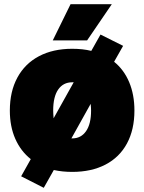

<svg xmlns="http://www.w3.org/2000/svg" viewBox="-20 -809 690 917"><path d="M81 33 127 -49Q79 -87 53 -146Q27 -205 27 -281Q27 -372 63 -438.5Q99 -505 166 -540.5Q233 -576 325 -576Q376 -576 416 -566L460 -644L568 -590L525 -514Q572 -476 597 -416.5Q622 -357 622 -281Q622 -190 586.5 -124Q551 -58 484 -23Q417 12 325 12Q278 12 237 3L189 88ZM236 -244 332 -416H325Q282 -416 258 -381.5Q234 -347 234 -281Q234 -268 236 -244ZM325 -148Q367 -148 391 -182.5Q415 -217 415 -281Q415 -293 413 -313L321 -148ZM317 -789H514L396 -616H232Z"/></svg>

Font: Azeret Mono Black
Style: Regular
Weight: 900
Designer: Martin Vácha
Foundry: Displaay
Version: Version 1.000; Glyphs 3.0.3, build 3074